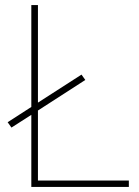

<svg xmlns="http://www.w3.org/2000/svg" viewBox="-20 -734 546 754"><path d="M103 -283 25 -233 10 -254 103 -314V-714H129V-331L300 -441L315 -420L129 -300V-25H486V0H103Z"/></svg>

Font: Noto Sans UI Thin
Style: Regular
Weight: 250
Designer: Monotype Design Team
Foundry: Monotype Imaging Inc.
Version: Version 1.001